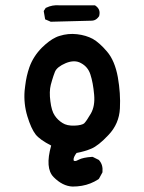

<svg xmlns="http://www.w3.org/2000/svg" viewBox="-20 -559 540 720"><path d="M251.5 140.6Q214.4 138.7 181.2 105.2Q147.9 71.8 171.9 -13.2Q128.9 -35.2 113.3 -55.2Q96.7 -76.7 82.5 -123.3Q68.4 -169.9 72.3 -218.8Q73.2 -228 74.5 -237.3Q75.7 -246.6 77.1 -255.6Q78.6 -264.6 80.6 -273.4Q82.5 -282.2 85 -290.5Q87.4 -298.8 90.3 -307.1Q105 -348.1 137.7 -380.9Q144 -387.2 150.6 -392.8Q157.2 -398.4 163.6 -403.3Q169.9 -408.2 176.5 -412.1Q183.1 -416 189.7 -419.2Q196.3 -422.4 203.1 -424.3Q235.4 -434.6 269 -430.7Q286.1 -428.7 300.8 -424.3Q315.4 -419.9 328.1 -413.1Q340.8 -405.8 354 -394Q367.2 -382.3 381.3 -365.7Q410.6 -331.5 421.9 -269.5Q432.6 -208.5 429.7 -152.8Q426.8 -94.7 386.7 -52.7Q348.6 -12.2 322.3 -1.5Q298.3 8.8 267.1 14.6Q261.2 22.5 258.5 28.6Q255.9 34.7 255.9 38.1Q255.9 42 256.3 43Q256.8 43.9 258.3 44.4Q259.8 44.4 261.7 44.7Q263.7 44.9 267.1 43.7Q270.5 42.5 274.9 40Q283.2 35.6 295.7 33Q308.1 30.3 324.7 29.3H327.1L329.6 30.3L349.1 40L351.1 41L352.1 42.5Q366.7 59.1 364.3 85V86.9L363.3 88.9L351.6 110.4L350.1 112.3L348.1 113.8Q334.5 122.6 319.1 128.7Q303.7 134.8 286.9 137.7Q270 140.6 252 140.6ZM295.4 -96.2Q303.7 -104 320.8 -133.3Q336.9 -161.6 333 -204.1Q329.1 -249 318.8 -280.3Q309.6 -308.6 283.7 -322.3Q272 -329.1 257.6 -329.1Q243.2 -329.1 226.6 -322.3Q193.4 -308.1 186 -289.6Q183.1 -282.2 180.4 -274.4Q177.7 -266.6 175.3 -258.1Q172.9 -249.5 170.4 -240.7Q164.1 -215.3 168.9 -179.2Q173.3 -143.1 185.1 -126Q196.3 -108.9 214.4 -97.7Q231 -86.9 259.3 -87.9Q273.4 -88.4 282.7 -90.8Q292 -93.3 295.4 -96.2ZM168 -478.5 154.3 -484.4 149.4 -486.3 148.4 -491.7 144.5 -514.2 144 -517.6 146 -521 149.9 -526.9 151.4 -529.3 153.8 -530.3Q175.8 -541 201.7 -539.1H333H335.9L338.9 -537.1Q357.9 -523.4 352.1 -500.5V-499L351.1 -497.6Q347.7 -492.7 343.5 -489Q339.4 -485.4 334.2 -483.4Q329.1 -481.4 323.2 -481.4L172.4 -477.5H169.9Z"/></svg>

Font: NaikaiFont
Style: Bold
Weight: 700
Version: Version 1.89